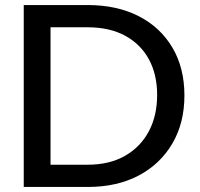

<svg xmlns="http://www.w3.org/2000/svg" viewBox="-20 -740 793 760"><path d="M138 0V-88H327Q413 -88 474.5 -123Q536 -158 569 -220Q602 -282 602 -364Q602 -445 569.5 -505Q537 -565 475.5 -598.5Q414 -632 327 -632H139V-720H327Q443 -720 529 -676Q615 -632 662.5 -551.5Q710 -471 710 -362Q710 -253 662 -171.5Q614 -90 528.5 -45Q443 0 328 0ZM74 0V-720H180V0Z"/></svg>

Font: Instrument Sans Medium
Style: Regular
Weight: 500
Designer: Rodrigo Fuenzalida
Foundry: fragTYPE
Version: Version 1.000;gftools[0.9.28]